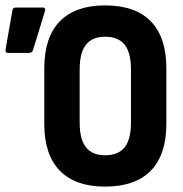

<svg xmlns="http://www.w3.org/2000/svg" viewBox="-20 -683 676 711"><path d="M369 8Q259 8 201.5 -51Q144 -110 144 -224V-430Q144 -545 201.5 -604Q259 -663 369 -663Q481 -663 538.5 -604Q596 -545 596 -430V-224Q596 -110 538.5 -51Q481 8 369 8ZM369 -108Q418 -108 441.5 -137.5Q465 -167 465 -229V-425Q465 -488 441.5 -517.5Q418 -547 369 -547Q322 -547 298.5 -517.5Q275 -488 275 -425V-229Q275 -167 298.5 -137.5Q322 -108 369 -108ZM9 -487Q-2 -487 1 -502L26 -645Q27 -655 39 -655H138Q151 -655 146 -640L102 -497Q98 -487 87 -487Z"/></svg>

Font: Sofia Sans Condensed ExtraBold
Style: Regular
Weight: 800
Designer: Botio Nikoltchev, Ani Petrova
Foundry: lettersoup
Version: Version 4.101